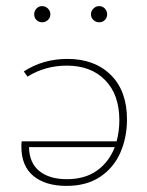

<svg xmlns="http://www.w3.org/2000/svg" viewBox="-20 -605 483 629"><path d="M396 -214Q396 -155 374.5 -105.5Q353 -56 308.5 -26Q264 4 198 4Q129 4 89.5 -28.5Q50 -61 50 -125Q50 -137 51 -142H362Q371 -175 371 -211Q371 -295 324.5 -342.5Q278 -390 199 -390Q128 -390 70 -354L58 -371Q121 -412 201 -412Q290 -412 343 -359.5Q396 -307 396 -214ZM356 -123H75Q76 -71 109 -44.5Q142 -18 199 -18Q258 -18 297.5 -46Q337 -74 356 -123ZM92 -558Q92 -569 99.5 -577Q107 -585 118 -585Q129 -585 137 -577Q145 -569 145 -558Q145 -547 137 -539.5Q129 -532 118 -532Q107 -532 99.5 -539.5Q92 -547 92 -558ZM278 -558Q278 -569 286 -577Q294 -585 305 -585Q316 -585 323.5 -577Q331 -569 331 -558Q331 -547 323.5 -539.5Q316 -532 305 -532Q294 -532 286 -539.5Q278 -547 278 -558Z"/></svg>

Font: Ysabeau Extralight
Style: Regular
Weight: 200
Designer: Christian Thalmann (Catharsis Fonts)
Version: Version 0.003